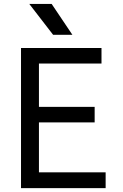

<svg xmlns="http://www.w3.org/2000/svg" viewBox="-20 -976 640 996"><path d="M89 0V-727H506.5V-646.5H141.5L182 -685V-394.5L141.5 -421.5H471V-341H155.5L182 -370.5V-34L141.5 -82H528V0ZM255.5 -795.5 132 -955.5H248L355.5 -795.5Z"/></svg>

Font: Spline Sans Mono
Style: Regular
Weight: 400
Monospace: yes
Designer: Eben Sorkin, Mirko Velimirovic
Foundry: Sorkin Type
Version: Version 1.004